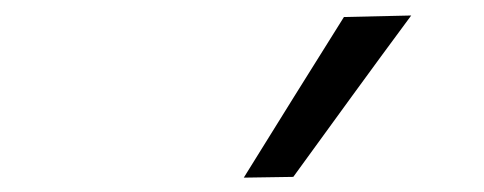

<svg xmlns="http://www.w3.org/2000/svg" viewBox="-20 -812 640 254"><path d="M302.5 -577Q336 -631 369 -684Q402 -737 435 -789.5L524 -791.5Q484 -737.5 445.2 -684.2Q406.5 -631 368 -578Z"/></svg>

Font: Heraclito
Style: Italic
Weight: 400
Italic angle: -12°
Designer: Kostas Bartsokas (font) & Cristiano Sobral (main changes)
Foundry: Kostas Bartsokas (font) & Cristiano Sobral (main changes)
Version: Version 1.00;July 8, 2020;FontCreator 13.0.0.2655 64-bit